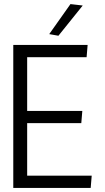

<svg xmlns="http://www.w3.org/2000/svg" viewBox="-20 -920 514 940"><path d="M409 -700H45V0H424L429 -60H113V-317H378L383 -377H113V-640H404ZM385 -893 266 -745 221 -753 325 -900Z"/></svg>

Font: Antic
Style: Regular
Weight: 400
Version: Version 1.0002